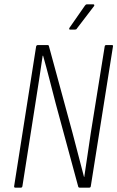

<svg xmlns="http://www.w3.org/2000/svg" viewBox="-20 -862 539 882"><path d="M50 0Q44 0 45 -7L146 -649Q148 -655 154 -655H199Q204 -655 205 -649L313 -252Q326 -202 339.5 -150.5Q353 -99 366 -49H367Q374 -97 382 -149.5Q390 -202 397 -251L461 -649Q462 -655 468 -655H493Q501 -655 499 -649L397 -6Q396 0 390 0H346Q340 0 339 -6L236 -386Q222 -440 207.5 -496.5Q193 -553 178 -606H176Q168 -551 159.5 -495Q151 -439 142 -383L83 -7Q82 0 76 0ZM302 -726Q299 -726 298 -728Q297 -730 299 -734L370 -836Q374 -842 379 -842H409Q412 -842 413 -839.5Q414 -837 412 -834L334 -732Q332 -728 329.5 -727Q327 -726 324 -726Z"/></svg>

Font: Sofia Sans Condensed ExtraLight
Style: Italic
Weight: 250
Italic angle: -9°
Version: Version 4.100